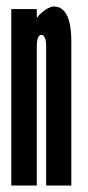

<svg xmlns="http://www.w3.org/2000/svg" viewBox="-20 -575 272 595"><path d="M94 -431C94 -452 98 -467 108 -467C118 -467 123 -453 123 -432V0H201V-448C201 -481 197 -555 147 -555C130 -555 104 -534 94 -519V-547H15V0H94Z"/></svg>

Font: League Gothic Condensed
Style: Regular
Weight: 400
Width: 3
Designer: Tyler Finck
Foundry: The League of Moveable Type
Version: Version 1.001;PS 001.001;hotconv 1.0.56;makeotf.lib2.0.21325